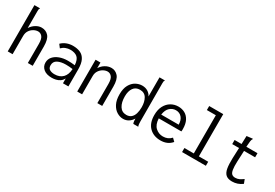

<svg xmlns="http://www.w3.org/2000/svg" viewBox="38 -1522 3424 2390"><g transform="rotate(30 1750.0 -327.0)"><path d="M73 -665H152V-658Q146 -652 144.5 -645Q143 -638 143 -621V-376Q170 -418 210.5 -443Q251 -468 293 -468Q355 -468 393.5 -424.5Q432 -381 432 -277V0H362V-275Q362 -347 337.5 -376Q313 -405 278 -405Q248 -405 216.5 -388Q185 -371 164 -339.5Q143 -308 143 -263V0H73Z M711 11Q633 11 591 -24.5Q549 -60 549 -115Q549 -164 580 -199.5Q611 -235 663.5 -254.5Q716 -274 779 -274Q802 -274 827.5 -273Q853 -272 882 -268Q876 -348 840.5 -378Q805 -408 739 -408Q706 -408 674 -395.5Q642 -383 616 -357L581 -403Q613 -435 655 -451Q697 -467 744 -467Q805 -467 850 -447Q895 -427 920 -378Q945 -329 945 -243V0H867V-70Q850 -37 823.5 -19.5Q797 -2 767.5 4.5Q738 11 711 11ZM621 -119Q621 -76 649 -60Q677 -44 718 -44Q792 -44 835 -87.5Q878 -131 882 -213Q830 -220 785 -220Q713 -220 667 -196Q621 -172 621 -119Z M1072 0V-457H1142V-376Q1168 -418 1209.5 -443Q1251 -468 1297 -468Q1353 -468 1392 -424.5Q1431 -381 1431 -277V0H1361V-275Q1361 -347 1336.5 -376Q1312 -405 1277 -405Q1247 -405 1215.5 -387.5Q1184 -370 1163 -338.5Q1142 -307 1142 -263V0Z M1734 10Q1688 10 1644.5 -16.5Q1601 -43 1573 -97Q1545 -151 1545 -233Q1545 -317 1574 -369Q1603 -421 1647.5 -445Q1692 -469 1738 -469Q1785 -469 1819.5 -447.5Q1854 -426 1871 -390V-665H1947V-658Q1941 -652 1939.5 -645Q1938 -638 1938 -621L1939 -71Q1939 -53 1940.5 -35.5Q1942 -18 1949 0H1878Q1871 -18 1869.5 -35.5Q1868 -53 1868 -71Q1846 -34 1812 -12Q1778 10 1734 10ZM1745 -53Q1789 -53 1815.5 -77Q1842 -101 1853.5 -141.5Q1865 -182 1865 -231Q1865 -308 1835 -359Q1805 -410 1739 -410Q1678 -410 1646.5 -365Q1615 -320 1615 -244Q1615 -158 1648 -105.5Q1681 -53 1745 -53Z M2272 10Q2172 10 2110.5 -51Q2049 -112 2049 -227Q2049 -305 2077.5 -358.5Q2106 -412 2153.5 -440Q2201 -468 2259 -468Q2311 -468 2353 -445Q2395 -422 2420 -374Q2445 -326 2445 -251Q2445 -243 2444.5 -234.5Q2444 -226 2443 -218H2118Q2122 -130 2167.5 -89Q2213 -48 2274 -48Q2346 -48 2392 -99L2432 -60Q2374 10 2272 10ZM2121 -274H2372Q2372 -338 2339.5 -375.5Q2307 -413 2254 -413Q2207 -413 2169 -379.5Q2131 -346 2121 -274Z M2579 0V-58H2714V-607H2585V-665H2787V-58H2921V0Z M3299 7Q3240 7 3209.5 -20Q3179 -47 3169 -103.5Q3159 -160 3162 -248L3168 -398H3070V-457H3170L3174 -574L3249 -583L3259 -584L3260 -577Q3255 -570 3251.5 -563Q3248 -556 3246 -539L3239 -457H3399V-398H3240L3233 -243Q3230 -167 3237 -125.5Q3244 -84 3262 -68.5Q3280 -53 3310 -53Q3343 -53 3368.5 -66Q3394 -79 3422 -99L3444 -42Q3410 -17 3374 -5Q3338 7 3299 7Z"/></g></svg>

Font: Ligconsolata
Style: Regular
Weight: 400
Monospace: yes
Designer: Raph Levien, Cyreal, Brenton Simpson
Foundry: Raph Levien, Cyreal, Google
Version: Version 3.001; ttfautohint (v1.8.2.53-6de2)